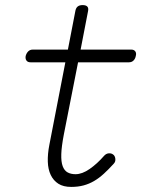

<svg xmlns="http://www.w3.org/2000/svg" viewBox="-20 -725 640 755"><path d="M496 -530Q507 -530 512 -523Q517 -516 514 -505Q512 -494 505 -487Q498 -480 487 -480H287L231 -196Q222 -149 221 -119Q220 -89 226.5 -71.5Q233 -54 246 -47Q259 -40 277 -40Q303 -40 332.5 -60.5Q362 -81 389 -112Q397 -121 407 -122Q417 -123 424 -118Q432 -113 433.5 -101Q435 -89 427 -81Q407 -59 388.5 -42Q370 -25 350.5 -13.5Q331 -2 309 4Q287 10 260 10Q229 10 209.5 -2.5Q190 -15 179.5 -37Q169 -59 168 -89Q167 -119 174 -155L237 -480H100Q89 -480 84 -487Q79 -494 81 -505Q84 -516 91 -523Q98 -530 109 -530H247L276 -680Q278 -693 285 -699Q292 -705 305 -705Q318 -705 323.5 -699Q329 -693 326 -680L297 -530Z"/></svg>

Font: Maple Mono Thin
Style: Italic
Weight: 250
Italic angle: -10°
Monospace: yes
Designer: subframe7536
Version: Version 7.000